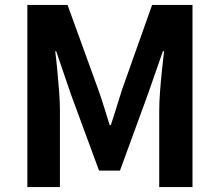

<svg xmlns="http://www.w3.org/2000/svg" viewBox="-20 -761 893 781"><path d="M91.3 0V-740.8H254.8L380.9 -393.3Q392.8 -359.5 403.9 -323.5Q415 -287.5 426.1 -251.9H430.9Q442.8 -287.5 453.7 -323.5Q464.5 -359.5 475.4 -393.3L598.7 -740.8H763V0H627.7V-309.3Q627.7 -344.6 630.9 -387.6Q634.1 -430.6 638.7 -474.3Q643.2 -517.9 647.3 -552.4H642.5L581.8 -378.3L468 -67H382.9L268.1 -378.3L208.7 -552.4H204.7Q209.1 -517.9 213.2 -474.3Q217.3 -430.6 220.6 -387.6Q223.8 -344.6 223.8 -309.3V0Z"/></svg>

Font: Noto Sans HK Thin
Style: Regular
Weight: 100
Designer: Ryoko NISHIZUKA 西塚涼子 (kana, bopomofo & ideographs); Paul D. Hunt (Latin, Greek & Cyrillic); Sandoll Communications 산돌커뮤니
Foundry: Adobe
Version: Version 2.004-H2;hotconv 1.0.118;makeotfexe 2.5.65603